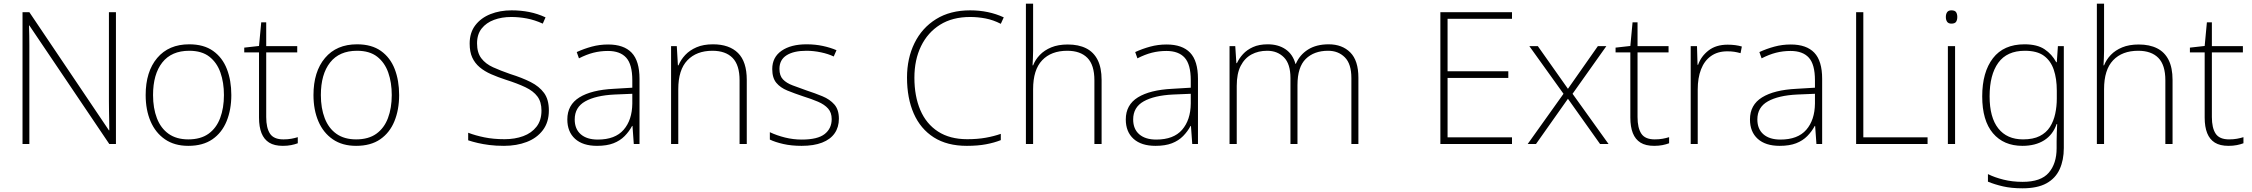

<svg xmlns="http://www.w3.org/2000/svg" viewBox="-20 -780 12199 1040"><path d="M608 0H572L139 -642H137Q138 -615 138.5 -588.5Q139 -562 139 -536Q139 -510 139 -481V0H102V-714H139L570 -74H572Q572 -97 571.5 -124Q571 -151 570.5 -178.5Q570 -206 570 -231V-714H608Z M1233 -265Q1233 -186 1207.5 -123.5Q1182 -61 1130.5 -25.5Q1079 10 1000 10Q925 10 873.5 -25.5Q822 -61 795.5 -123Q769 -185 769 -265Q769 -392 831.5 -466Q894 -540 1005 -540Q1084 -540 1134.5 -504Q1185 -468 1209 -406Q1233 -344 1233 -265ZM809 -265Q809 -194 830 -139.5Q851 -85 893.5 -55Q936 -25 1000 -25Q1067 -25 1109.5 -55.5Q1152 -86 1172.5 -140.5Q1193 -195 1193 -265Q1193 -333 1174 -387Q1155 -441 1114 -473Q1073 -505 1005 -505Q909 -505 859 -441.5Q809 -378 809 -265Z M1515 -25Q1539 -25 1558 -28.5Q1577 -32 1593 -37V-4Q1577 2 1557 6Q1537 10 1512 10Q1466 10 1438 -7.5Q1410 -25 1396.5 -59Q1383 -93 1383 -143V-496H1303V-522L1383 -531L1395 -659H1422V-530H1590V-496H1422V-146Q1422 -87 1442.5 -56Q1463 -25 1515 -25Z M2142 -265Q2142 -186 2116.5 -123.5Q2091 -61 2039.5 -25.5Q1988 10 1909 10Q1834 10 1782.5 -25.5Q1731 -61 1704.5 -123Q1678 -185 1678 -265Q1678 -392 1740.5 -466Q1803 -540 1914 -540Q1993 -540 2043.5 -504Q2094 -468 2118 -406Q2142 -344 2142 -265ZM1718 -265Q1718 -194 1739 -139.5Q1760 -85 1802.5 -55Q1845 -25 1909 -25Q1976 -25 2018.5 -55.5Q2061 -86 2081.5 -140.5Q2102 -195 2102 -265Q2102 -333 2083 -387Q2064 -441 2023 -473Q1982 -505 1914 -505Q1818 -505 1768 -441.5Q1718 -378 1718 -265Z M2953 -182Q2953 -118 2920.5 -75Q2888 -32 2833 -11Q2778 10 2710 10Q2666 10 2631 5.5Q2596 1 2568 -5.5Q2540 -12 2516 -20V-61Q2555 -46 2604 -36Q2653 -26 2713 -26Q2769 -26 2814 -42.5Q2859 -59 2886 -93.5Q2913 -128 2913 -181Q2913 -228 2891 -257.5Q2869 -287 2826 -307.5Q2783 -328 2720 -348Q2677 -362 2640.5 -378Q2604 -394 2578 -416Q2552 -438 2538 -468.5Q2524 -499 2524 -544Q2524 -603 2554.5 -643Q2585 -683 2636.5 -703.5Q2688 -724 2751 -724Q2801 -724 2846.5 -715Q2892 -706 2935 -686L2920 -652Q2876 -672 2833.5 -680Q2791 -688 2749 -688Q2698 -688 2656 -672.5Q2614 -657 2589 -625.5Q2564 -594 2564 -545Q2564 -495 2587 -464.5Q2610 -434 2651 -415.5Q2692 -397 2744 -379Q2808 -359 2854.5 -335.5Q2901 -312 2927 -276.5Q2953 -241 2953 -182Z M3274 -539Q3359 -539 3401.5 -494.5Q3444 -450 3444 -353V0H3413L3406 -98H3404Q3388 -68 3363.5 -43Q3339 -18 3303 -4Q3267 10 3214 10Q3137 10 3095 -28Q3053 -66 3053 -133Q3053 -212 3118.5 -252.5Q3184 -293 3305 -299L3405 -305V-345Q3405 -431 3372 -467.5Q3339 -504 3273 -504Q3232 -504 3194.5 -494.5Q3157 -485 3116 -464L3104 -498Q3143 -516 3185.5 -527.5Q3228 -539 3274 -539ZM3309 -268Q3207 -263 3150 -231Q3093 -199 3093 -133Q3093 -81 3126 -52.5Q3159 -24 3218 -24Q3312 -24 3358 -77Q3404 -130 3405 -219V-272Z M3842 -540Q3930 -540 3977.5 -493Q4025 -446 4025 -347V0H3986V-345Q3986 -428 3948 -466.5Q3910 -505 3839 -505Q3753 -505 3703.5 -453.5Q3654 -402 3654 -297V0H3615V-530H3646L3652 -426H3655Q3668 -457 3692 -482.5Q3716 -508 3753 -524Q3790 -540 3842 -540Z M4524 -137Q4524 -91 4501 -58Q4478 -25 4433 -7.5Q4388 10 4322 10Q4267 10 4223 0Q4179 -10 4150 -24V-64Q4188 -46 4232.5 -35Q4277 -24 4323 -24Q4409 -24 4447 -54Q4485 -84 4485 -135Q4485 -170 4465.5 -192Q4446 -214 4411 -229Q4376 -244 4331 -258Q4283 -274 4245 -289.5Q4207 -305 4185 -331.5Q4163 -358 4163 -406Q4163 -470 4213.5 -505Q4264 -540 4349 -540Q4396 -540 4437.5 -531Q4479 -522 4511 -508L4496 -474Q4467 -488 4427 -496.5Q4387 -505 4348 -505Q4279 -505 4240.5 -480.5Q4202 -456 4202 -407Q4202 -370 4221 -350Q4240 -330 4273.5 -317.5Q4307 -305 4349 -290Q4395 -275 4435 -258.5Q4475 -242 4499.5 -214Q4524 -186 4524 -137Z M5235 -688Q5139 -688 5072 -646Q5005 -604 4969 -530Q4933 -456 4933 -359Q4933 -259 4965 -184Q4997 -109 5061 -67.5Q5125 -26 5219 -26Q5275 -26 5319.5 -34Q5364 -42 5401 -55V-21Q5366 -7 5321 1.5Q5276 10 5217 10Q5110 10 5038 -36Q4966 -82 4929.5 -165Q4893 -248 4893 -360Q4893 -464 4933.5 -546.5Q4974 -629 5050.5 -676.5Q5127 -724 5235 -724Q5285 -724 5330.5 -714.5Q5376 -705 5417 -686L5401 -651Q5360 -672 5318.5 -680Q5277 -688 5235 -688Z M5576 -504Q5576 -483 5575 -465Q5574 -447 5573 -426H5576Q5588 -457 5612.5 -482.5Q5637 -508 5674.5 -523.5Q5712 -539 5764 -539Q5822 -539 5863 -518.5Q5904 -498 5925.5 -455.5Q5947 -413 5947 -347V0H5908V-345Q5908 -428 5870 -466.5Q5832 -505 5761 -505Q5674 -505 5625 -453.5Q5576 -402 5576 -297V0H5537V-760H5576Z M6299 -539Q6384 -539 6426.5 -494.5Q6469 -450 6469 -353V0H6438L6431 -98H6429Q6413 -68 6388.5 -43Q6364 -18 6328 -4Q6292 10 6239 10Q6162 10 6120 -28Q6078 -66 6078 -133Q6078 -212 6143.5 -252.5Q6209 -293 6330 -299L6430 -305V-345Q6430 -431 6397 -467.5Q6364 -504 6298 -504Q6257 -504 6219.5 -494.5Q6182 -485 6141 -464L6129 -498Q6168 -516 6210.5 -527.5Q6253 -539 6299 -539ZM6334 -268Q6232 -263 6175 -231Q6118 -199 6118 -133Q6118 -81 6151 -52.5Q6184 -24 6243 -24Q6337 -24 6383 -77Q6429 -130 6430 -219V-272Z M7177 -540Q7250 -540 7294 -496Q7338 -452 7338 -359V0H7300V-357Q7300 -434 7264.5 -469.5Q7229 -505 7174 -505Q7098 -505 7053 -461Q7008 -417 7008 -319V0H6970V-357Q6970 -434 6934.5 -469.5Q6899 -505 6844 -505Q6796 -505 6759 -485Q6722 -465 6700.5 -423.5Q6679 -382 6679 -315V0H6640V-530H6671L6677 -438H6680Q6692 -464 6713 -487Q6734 -510 6767 -525Q6800 -540 6847 -540Q6904 -540 6943.5 -513Q6983 -486 6997 -434H6999Q7020 -483 7065 -511.5Q7110 -540 7177 -540Z M8170 0H7782V-714H8170V-678H7821V-394H8150V-358H7821V-36H8170Z M8449 -272 8264 -530H8310L8473 -299L8635 -530H8681L8498 -272L8693 0H8647L8473 -245L8300 0H8255Z M8943 -25Q8967 -25 8986 -28.5Q9005 -32 9021 -37V-4Q9005 2 8985 6Q8965 10 8940 10Q8894 10 8866 -7.5Q8838 -25 8824.5 -59Q8811 -93 8811 -143V-496H8731V-522L8811 -531L8823 -659H8850V-530H9018V-496H8850V-146Q8850 -87 8870.5 -56Q8891 -25 8943 -25Z M9338 -538Q9360 -538 9379 -535.5Q9398 -533 9415 -528L9408 -492Q9390 -497 9374 -499.5Q9358 -502 9336 -502Q9284 -502 9248 -476.5Q9212 -451 9194 -404.5Q9176 -358 9176 -295V0H9138V-530H9172L9175 -429H9178Q9194 -475 9234.5 -506.5Q9275 -538 9338 -538Z M9680 -539Q9765 -539 9807.5 -494.5Q9850 -450 9850 -353V0H9819L9812 -98H9810Q9794 -68 9769.5 -43Q9745 -18 9709 -4Q9673 10 9620 10Q9543 10 9501 -28Q9459 -66 9459 -133Q9459 -212 9524.5 -252.5Q9590 -293 9711 -299L9811 -305V-345Q9811 -431 9778 -467.5Q9745 -504 9679 -504Q9638 -504 9600.5 -494.5Q9563 -485 9522 -464L9510 -498Q9549 -516 9591.5 -527.5Q9634 -539 9680 -539ZM9715 -268Q9613 -263 9556 -231Q9499 -199 9499 -133Q9499 -81 9532 -52.5Q9565 -24 9624 -24Q9718 -24 9764 -77Q9810 -130 9811 -219V-272Z M10034 0V-714H10073V-36H10421V0Z M10570 -530V0H10531V-530ZM10550 -724Q10569 -724 10575.5 -714Q10582 -704 10582 -688Q10582 -672 10575.5 -662Q10569 -652 10550 -652Q10534 -652 10527 -662Q10520 -672 10520 -688Q10520 -704 10527 -714Q10534 -724 10550 -724Z M10946 -540Q11015 -540 11055 -513Q11095 -486 11118 -443H11121L11127 -530H11159V22Q11159 87 11136.5 136.5Q11114 186 11065 213Q11016 240 10935 240Q10875 240 10829.5 229.5Q10784 219 10748 204V163Q10784 181 10832 193Q10880 205 10936 205Q11035 205 11077.5 155.5Q11120 106 11120 23V-15Q11120 -40 11121 -61.5Q11122 -83 11123 -108H11120Q11100 -50 11052.5 -20Q11005 10 10935 10Q10833 10 10775 -58.5Q10717 -127 10717 -258Q10717 -389 10775 -464.5Q10833 -540 10946 -540ZM10948 -505Q10851 -505 10804 -440Q10757 -375 10757 -258Q10757 -144 10804 -84.5Q10851 -25 10938 -25Q10993 -25 11028.5 -43Q11064 -61 11084 -92.5Q11104 -124 11112.5 -164Q11121 -204 11121 -246V-289Q11121 -354 11104.5 -402.5Q11088 -451 11051 -478Q11014 -505 10948 -505Z M11377 -504Q11377 -483 11376 -465Q11375 -447 11374 -426H11377Q11389 -457 11413.5 -482.5Q11438 -508 11475.5 -523.5Q11513 -539 11565 -539Q11623 -539 11664 -518.5Q11705 -498 11726.5 -455.5Q11748 -413 11748 -347V0H11709V-345Q11709 -428 11671 -466.5Q11633 -505 11562 -505Q11475 -505 11426 -453.5Q11377 -402 11377 -297V0H11338V-760H11377Z M12054 -25Q12078 -25 12097 -28.5Q12116 -32 12132 -37V-4Q12116 2 12096 6Q12076 10 12051 10Q12005 10 11977 -7.5Q11949 -25 11935.5 -59Q11922 -93 11922 -143V-496H11842V-522L11922 -531L11934 -659H11961V-530H12129V-496H11961V-146Q11961 -87 11981.5 -56Q12002 -25 12054 -25Z"/></svg>

Font: Noto Sans Cham ExtraLight
Style: Regular
Weight: 250
Version: Version 2.002